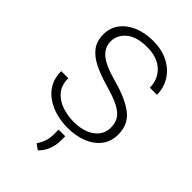

<svg xmlns="http://www.w3.org/2000/svg" viewBox="-278 -820 1148 1148"><g transform="rotate(45 296.5 -245.5)"><path d="M492.7 -175.3Q492.7 -214.4 474.9 -242.2Q457 -270 414.8 -291.7Q372.6 -313.5 298.3 -334Q227.1 -354.5 174.8 -380.1Q122.6 -405.8 94.2 -443.4Q65.9 -481 65.9 -537.1Q65.9 -591.8 96.4 -633.1Q127 -674.3 180.9 -697.5Q234.9 -720.7 304.7 -720.7Q379.4 -720.7 434.1 -692.1Q488.8 -663.6 518.6 -615.5Q548.3 -567.4 548.3 -508.3H488.3Q488.3 -577.6 440.2 -623.3Q392.1 -668.9 304.7 -668.9Q216.8 -668.9 171.6 -630.4Q126.5 -591.8 126.5 -538.1Q126.5 -487.8 168.2 -452.1Q210 -416.5 317.4 -387.7Q430.2 -356.9 491.7 -309.6Q553.2 -262.2 553.2 -176.3Q553.2 -118.2 521.5 -76.4Q489.7 -34.7 434.6 -12.5Q379.4 9.8 308.6 9.8Q261.2 9.8 214.4 -2.4Q167.5 -14.6 128.7 -40.5Q89.8 -66.4 66.7 -106.9Q43.5 -147.5 43.5 -203.6H103.5Q103.5 -144 134.5 -108.4Q165.5 -72.8 212.9 -57.1Q260.3 -41.5 308.6 -41.5Q392.6 -41.5 442.6 -78.1Q492.7 -114.7 492.7 -175.3ZM335.9 54.7V93.3Q335.9 131.8 321.3 168.5Q306.6 205.1 279.3 230.5L244.6 205.1Q262.2 179.2 271 153.1Q279.8 127 279.8 94.2V54.7Z"/></g></svg>

Font: Vazirmatn RD UI FD ExtraLight
Style: Regular
Weight: 200
Designer: Saber Rastikerdar
Foundry: Saber Rastikerdar
Version: Version 33.003